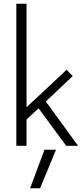

<svg xmlns="http://www.w3.org/2000/svg" viewBox="-20 -786 453 1035"><path d="M339 -410 372 -376Q334 -341 299.5 -307.5Q265 -274 227 -239L401 0H337L188 -202L123 -142V0H68V-766H123V-208Q179 -260 231 -308.5Q283 -357 339 -410ZM282 21 196 229H142Q162 176 181 125Q200 74 220 21Z"/></svg>

Font: Josefin Sans
Style: Regular
Weight: 400
Designer: Santiago Orozco
Foundry: Typemade
Version: Version 1.0